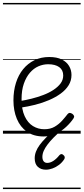

<svg xmlns="http://www.w3.org/2000/svg" viewBox="-20 -905 566 1300"><path d="M276 19Q208 19 162.5 -13Q117 -45 94 -100.5Q71 -156 71 -225Q71 -290 88 -344Q105 -398 137 -437Q169 -476 213.5 -497.5Q258 -519 313 -519Q365 -519 398 -502.5Q431 -486 447.5 -458.5Q464 -431 464 -397Q464 -359 444.5 -327.5Q425 -296 390.5 -271Q356 -246 311.5 -227Q267 -208 217.5 -195.5Q168 -183 118 -176L117 -221Q154 -227 194 -237Q234 -247 272.5 -261.5Q311 -276 341.5 -296Q372 -316 390 -340Q408 -364 408 -394Q408 -431 381 -450.5Q354 -470 306 -470Q272 -470 240 -456Q208 -442 182.5 -412.5Q157 -383 141.5 -338.5Q126 -294 126 -234Q126 -164 147 -118.5Q168 -73 203 -51.5Q238 -30 280 -30Q321 -30 350 -47Q379 -64 400.5 -88Q422 -112 438 -133Q445 -141 453 -140.5Q461 -140 470 -134Q478 -128 481 -120.5Q484 -113 478 -104Q459 -75 428.5 -46.5Q398 -18 360 0.5Q322 19 276 19ZM291 244Q257 244 236 224.5Q215 205 215 167Q215 144 223.5 121.5Q232 99 249 76Q266 53 290.5 28Q315 3 348 -25L388 -22V-17Q363 6 341 28.5Q319 51 302 73.5Q285 96 276 116.5Q267 137 267 157Q267 176 275.5 187Q284 198 300 198Q320 198 341 184.5Q362 171 382 146Q387 140 394 138.5Q401 137 407 143Q416 149 418 157Q420 165 415 173Q401 195 380 211Q359 227 335.5 235.5Q312 244 291 244ZM0 365H526V375H0ZM0 -20H526V0H0ZM0 -505H526V-500H0ZM0 -885H526V-875H0Z"/></svg>

Font: Playwrite AT Guides
Style: Regular
Weight: 400
Designer: Veronika Burian, José Scaglione
Foundry: TypeTogether
Version: Version 1.003